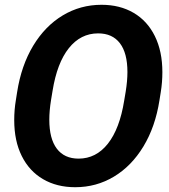

<svg xmlns="http://www.w3.org/2000/svg" viewBox="-20 -780 713 810"><path d="M652.8 -357.4Q635.3 -245.1 585 -162.1Q534.7 -79.1 460.4 -34.7Q386.2 9.8 297.4 9.8Q219.7 9.8 161.6 -24.2Q103.5 -58.1 71.8 -121.8Q40 -185.5 40 -273.4Q40 -316.4 46.9 -357.4L52.2 -391.1Q69.8 -503.9 120.1 -587.2Q170.4 -670.4 244.9 -715.1Q319.3 -759.8 408.2 -759.8Q485.8 -759.8 543.7 -725.8Q601.6 -691.9 633.3 -627.7Q665 -563.5 665 -475.6Q665 -432.6 658.2 -391.1ZM510.3 -393.6Q517.6 -439 517.6 -476.1Q517.6 -556.2 485.8 -597.7Q454.1 -639.2 394 -639.2Q320.3 -639.2 270.5 -576.9Q220.7 -514.6 201.7 -396.5L195.3 -357.9Q188 -312.5 188 -274.9Q188 -194.8 219.7 -152.8Q251.5 -110.8 311.5 -110.8Q385.3 -110.8 435.1 -173.8Q484.9 -236.8 503.9 -355.5Z"/></svg>

Font: Mardoto
Style: Bold Italic
Weight: 700
Italic angle: -12°
Designer: Christian Robertson, Vahan Hovhannisyan
Foundry: Google
Version: Version 1.000